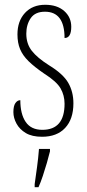

<svg xmlns="http://www.w3.org/2000/svg" viewBox="-20 -562 365 803"><path d="M156 10Q114 10 88 -5.5Q62 -21 49 -45Q36 -69 36 -93Q36 -119 44.5 -131Q53 -143 65 -143Q65 -85 87.5 -52Q110 -19 157 -19Q250 -19 250 -128Q250 -163 233.5 -192Q217 -221 165 -254Q124 -282 99.5 -306Q75 -330 64 -356.5Q53 -383 53 -418Q53 -474 84.5 -508Q116 -542 169 -542Q219 -542 248.5 -516Q278 -490 278 -450Q278 -403 250 -403Q250 -513 168 -513Q127 -513 108.5 -486Q90 -459 90 -421Q90 -379 113 -349.5Q136 -320 185 -289Q244 -253 265.5 -215.5Q287 -178 287 -130Q287 -64 252.5 -27Q218 10 156 10ZM125 208Q130 172 135 136Q140 100 143 61H189V71Q184 92 176 119.5Q168 147 159 174Q150 201 141 221H125Z"/></svg>

Font: Noto Serif Myanmar ExtraCondensed ExtraLight
Style: Regular
Weight: 200
Width: 2
Designer: Ben Mitchell and the Monotype Design Team
Foundry: Monotype Imaging Inc.
Version: Version 2.106; ttfautohint (v1.8.4.7-5d5b)